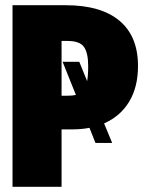

<svg xmlns="http://www.w3.org/2000/svg" viewBox="-20 -716 554 736"><path d="M379 -243 410 -168H346L323 -226Q292 -220 257 -220H216V0H28V-696H232Q367 -696 438 -636.5Q509 -577 509 -463Q509 -382 475 -326Q441 -270 379 -243ZM314 -405Q318 -425 318 -463Q318 -513 302 -536Q286 -559 239 -559H216V-349H236Q258 -349 271 -352L220 -479H284Z"/></svg>

Font: Fira Sans Extra Condensed Black
Style: Regular
Weight: 900
Width: 1
Designer: Carrois Corporate & Edenspiekermann AG
Foundry: Carrois Corporate GbR & Edenspiekermann AG
Version: Version 4.203